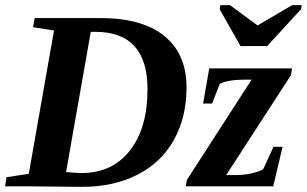

<svg xmlns="http://www.w3.org/2000/svg" viewBox="-27 -725 1194 747"><path d="M546.9 -377.9Q546.9 -601.1 344.2 -601.1H326.2L230 -55.7Q271.5 -51.8 290.5 -51.8Q409.7 -51.8 478.3 -139.2Q546.9 -226.6 546.9 -377.9ZM362.3 -654.8Q526.9 -654.8 612.8 -584.7Q698.7 -514.6 698.7 -384.8Q698.7 -268.1 649.2 -179.9Q599.6 -91.8 507.1 -44.9Q414.6 2 292.5 2L87.9 0H-7.3L-1.5 -35.6L85 -48.8L183.1 -606.4L101.6 -619.1L107.9 -654.8ZM695.8 0 699.7 -24.4 951.7 -415H917.5Q891.1 -415 865.5 -410.4Q839.8 -405.8 827.6 -397.9L798.3 -322.3H763.2L787.1 -459H1109.4L1105 -432.6L853 -43.9H893.6Q920.9 -43.9 951.2 -50.5Q981.4 -57.1 997.1 -66.9L1037.1 -153.8H1072.3L1036.1 0ZM1147 -705.1 1144 -689 1012.7 -545.9H908.7L827.6 -689L830.6 -705.1H867.7L975.1 -626L1109.9 -705.1Z"/></svg>

Font: Liberation Serif
Style: Bold Italic
Weight: 700
Italic angle: -16.333°
Designer: Steve Matteson
Foundry: Ascender Corporation
Version: Version 2.1.5